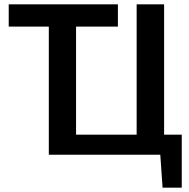

<svg xmlns="http://www.w3.org/2000/svg" viewBox="-20 -710 867 881"><path d="M607 0V-690H733V0ZM204 0V-690H329V0ZM321 0V-92H814V0ZM726 151 715 -7H814V151ZM20 -588V-690H521V-588Z"/></svg>

Font: Exo 2 SemiBold
Style: Regular
Weight: 600
Designer: Natanael Gama
Foundry: Natanael Gama
Version: Version 2.010